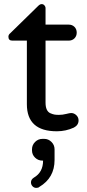

<svg xmlns="http://www.w3.org/2000/svg" viewBox="-20 -630 423 936"><path d="M196 47Q216 47 231 62Q246 77 246 98V103V150Q246 237 172 281Q167 286 157 286Q146 286 138.5 278Q131 270 131 259Q131 245 145 236Q190 210 190 153H187Q166 153 151 138.5Q136 124 136 103V98Q136 77 151 62Q166 47 187 47ZM327 -79Q341 -79 352 -68.5Q363 -58 363 -43Q363 -20 340 -8Q301 10 257 10Q111 10 111 -122V-432H40Q21 -432 21 -451Q21 -461 30 -468L166 -601Q175 -610 183 -610Q191 -610 196.5 -604Q202 -598 202 -590V-510H315Q332 -510 343 -499Q354 -488 354 -471Q354 -454 343 -443Q332 -432 315 -432H202V-130Q202 -109 208 -96Q214 -83 225.5 -78Q237 -73 245.5 -71.5Q254 -70 267 -70Q285 -70 302.5 -74.5Q320 -79 327 -79Z"/></svg>

Font: Varela Round
Style: Regular
Weight: 400
Designer: Joe Prince
Foundry: Joe Prince
Version: Version 1.000